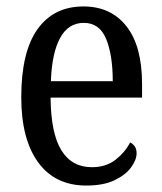

<svg xmlns="http://www.w3.org/2000/svg" viewBox="-20 -566 502 596"><path d="M248 10Q151 10 98.5 -62Q46 -134 46 -264Q46 -405 96.5 -475.5Q147 -546 239 -546Q324 -546 372.5 -484.5Q421 -423 421 -305V-263H137Q138 -152 170.5 -99.5Q203 -47 265 -47Q309 -47 338.5 -70Q368 -93 384 -124Q392 -120 398 -112Q404 -104 404 -90Q404 -70 387 -46.5Q370 -23 335.5 -6.5Q301 10 248 10ZM330 -314Q330 -395 309.5 -445Q289 -495 240 -495Q192 -495 166.5 -448Q141 -401 138 -314Z"/></svg>

Font: Noto Serif Ethiopic Condensed
Style: Regular
Weight: 400
Width: 3
Designer: Monotype Design Team
Foundry: Monotype Imaging Inc.
Version: Version 2.102; ttfautohint (v1.8.4.7-5d5b)